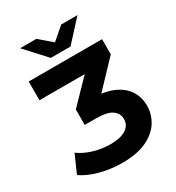

<svg xmlns="http://www.w3.org/2000/svg" viewBox="-213 -1027 1065 1165"><g transform="rotate(-30 320.0 -444.5)"><path d="M299 12Q222 12 147.5 -7.5Q73 -27 23 -62L78 -187Q120 -156 177.5 -139Q235 -122 294 -122Q364 -122 402 -146Q440 -170 440 -214Q440 -255 405.5 -278.5Q371 -302 296 -302H216V-410L431 -632L446 -569H53V-700H567V-594L357 -373L282 -420H328Q419 -420 480 -394Q541 -368 571.5 -321.5Q602 -275 602 -215Q602 -155 570 -103.5Q538 -52 471.5 -20Q405 12 299 12ZM241 -757 109 -901H223L361 -782H259L397 -901H511L379 -757Z"/></g></svg>

Font: Montserrat Thin
Style: Bold
Weight: 700
Version: Version 9.000